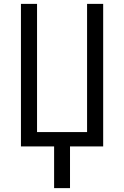

<svg xmlns="http://www.w3.org/2000/svg" viewBox="-20 -755 640 990"><path d="M259 215V0H88V-735H171V-74H429V-735H512V0H341V215Z"/></svg>

Font: Nova Nerd Font
Style: Regular
Weight: 400
Designer: Belleve Invis
Foundry: Belleve Invis
Version: Version 24.1.4; ttfautohint (v1.8.4);Nerd Fonts 3.1.1